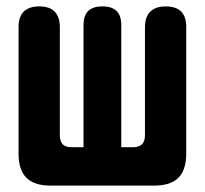

<svg xmlns="http://www.w3.org/2000/svg" viewBox="-20 -580 640 600"><path d="M138 0Q87 0 62.5 -24.5Q38 -49 38 -100V-496Q38 -528 54.5 -544Q71 -560 103 -560Q135 -560 151 -543.5Q167 -527 167 -495V-157Q167 -139 175.5 -129.5Q184 -120 203 -120H241V-501Q241 -531 255.5 -545.5Q270 -560 300 -560Q330 -560 344.5 -545.5Q359 -531 359 -501V-120H396Q415 -120 424 -129.5Q433 -139 433 -157V-495Q433 -527 449.5 -543.5Q466 -560 498 -560Q530 -560 546 -544Q562 -528 562 -496V-100Q562 -49 537.5 -24.5Q513 0 462 0Z"/></svg>

Font: Maple Mono ExtraBold
Style: Regular
Weight: 800
Monospace: yes
Designer: subframe7536
Version: Version 7.000